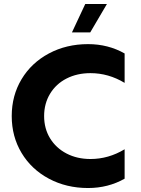

<svg xmlns="http://www.w3.org/2000/svg" viewBox="-20 -934 709 966"><path d="M39 -350Q39 -453 88.5 -535.5Q138 -618 226 -665Q314 -712 423 -712Q524 -712 607 -665V-517Q526 -566 435 -566Q368 -566 315 -539Q262 -512 232 -462.5Q202 -413 202 -350Q202 -287 232 -238Q262 -189 315 -161.5Q368 -134 435 -134Q526 -134 607 -183V-35Q524 12 423 12Q314 12 226 -35Q138 -82 88.5 -164.5Q39 -247 39 -350ZM409 -914H518L434 -771H342Z"/></svg>

Font: Chess Sans
Style: Bold
Weight: 700
Designer: Wolf Bōese
Foundry: Wolf Bōese
Version: Version 7.223